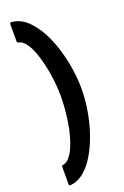

<svg xmlns="http://www.w3.org/2000/svg" viewBox="-186 -919 713 1107"><g transform="rotate(-20 170.0 -365.0)"><path d="M165 -366Q165 -401 161.5 -441.5Q158 -482 150.5 -522.5Q143 -563 132.5 -601Q122 -639 108.5 -669Q95 -699 77.5 -718.5Q60 -738 40 -741Q33 -743 33 -749V-857Q33 -865 42 -865Q101 -861 147.5 -812Q194 -763 226 -689.5Q258 -616 275 -530Q292 -444 292 -366Q292 -314 284 -257Q276 -200 261 -145.5Q246 -91 224 -41.5Q202 8 174.5 46.5Q147 85 113.5 108.5Q80 132 42 135Q33 135 33 127V19Q33 11 40 11Q61 8 78.5 -11Q96 -30 110 -60Q124 -90 134.5 -128Q145 -166 151.5 -207Q158 -248 161.5 -289Q165 -330 165 -366Z"/></g></svg>

Font: RonaldsonGothic
Style: Regular
Weight: 400
Designer: Mr. Robertson for MacKellar, Smiths & Jordan Co. Philadelphia
Foundry: CAT-Fonts Peter Wiegel
Version: Version 1.000